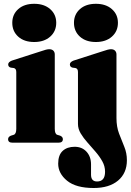

<svg xmlns="http://www.w3.org/2000/svg" viewBox="-20 -732 673 985"><path d="M155.5 -516.5Q104 -516.5 73.5 -544Q43 -571.5 43 -615Q43 -658 73.5 -685.2Q104 -712.5 155.5 -712.5Q206.5 -712.5 237.5 -685.2Q268.5 -658 268.5 -615Q268.5 -571.5 237.5 -544Q206.5 -516.5 155.5 -516.5ZM261 -452.5V-71Q261 -45 273.5 -40.5L288.5 -36Q302.5 -30 302.5 -18Q302.5 0 280 0H44Q21.5 0 21.5 -18Q21.5 -30 36 -36L50.5 -40.5Q63.5 -45 63.5 -71V-362.5Q63.5 -380.5 50.5 -383L35.5 -385Q22 -388.5 22 -401.5Q22 -413.5 40.5 -421L188.5 -468.5Q219 -479.5 232 -479.5Q246.5 -479.5 253.8 -472Q261 -464.5 261 -452.5ZM472 -516.5Q420.5 -516.5 390 -544Q359.5 -571.5 359.5 -615Q359.5 -658 390 -685.2Q420.5 -712.5 472 -712.5Q523 -712.5 554 -685.2Q585 -658 585 -615Q585 -571.5 554 -544Q523 -516.5 472 -516.5ZM577.5 -126.5Q577.5 -81.5 590.8 -46.8Q604 -12 617.5 20.5Q631 53 631 90Q631 156.5 585.5 194.5Q540 232.5 460.5 232.5Q370 232.5 324.2 195.2Q278.5 158 278.5 107.5Q278.5 63.5 301.5 42.2Q324.5 21 363 21Q400.5 21 423.8 46.2Q447 71.5 447 111.5V164.5Q447 199 478 199Q519 199 519 149Q519 121 505 95.8Q491 70.5 470.2 46.5Q449.5 22.5 428.8 -0.8Q408 -24 394 -47.5Q380 -71 380 -96V-362.5Q380 -380.5 367 -383L352 -385Q338.5 -388.5 338.5 -401.5Q338.5 -413.5 357 -421L505 -468.5Q536 -479.5 549 -479.5Q563 -479.5 570.2 -472Q577.5 -464.5 577.5 -452.5Z"/></svg>

Font: Fraunces 72pt Black
Style: Regular
Weight: 900
Version: Version 1.000;[0bf87f6ff]